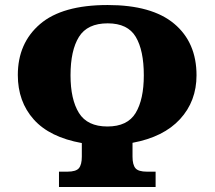

<svg xmlns="http://www.w3.org/2000/svg" viewBox="-20 -745 855 765"><path d="M215 0V-61H248Q283 -61 294.5 -75Q306 -89 306 -121V-175Q178 -198 114.5 -269Q51 -340 51 -446Q51 -573 139.5 -649Q228 -725 409 -725Q585 -725 674 -650.5Q763 -576 763 -445Q763 -342 697.5 -270.5Q632 -199 508 -176V-121Q508 -89 519.5 -75Q531 -61 566 -61H600V0ZM408 -241Q488 -241 520.5 -295Q553 -349 553 -445Q553 -544 521 -598Q489 -652 409 -652Q328 -652 294.5 -598Q261 -544 261 -445Q261 -349 294.5 -295Q328 -241 408 -241Z"/></svg>

Font: Noto Serif Black
Style: Regular
Weight: 900
Designer: Monotype Design Team
Foundry: Monotype Imaging Inc.
Version: Version 2.014; ttfautohint (v1.8.4.7-5d5b)